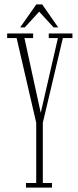

<svg xmlns="http://www.w3.org/2000/svg" viewBox="-20 -852 355 872"><path d="M98 0V-21H144.5V-294.5L55.5 -679H12.5V-700H130.5V-679H91L165 -339.5L243 -679H201.5V-700H309V-679H265.5L174.5 -294.5V-21H216V0ZM71.5 -727.5 145 -832H171.5L244.5 -727.5H223.5L158 -799L92.5 -727.5Z"/></svg>

Font: Imbue 50pt Thin
Style: Regular
Weight: 100
Designer: Tyler Finck
Foundry: Etcetera Type Company
Version: Version 1.102; ttfautohint (v1.8.3)